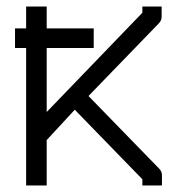

<svg xmlns="http://www.w3.org/2000/svg" viewBox="-20 -617 580 588"><path d="M26 -500V-530H60V-597H123V-530H267V-500V-470H123V-274L416 -578V-597H475V-566Q475 -554 466 -545L251 -323L467 -101Q476 -92 476 -80V-49H416V-68L209 -281L123 -188V-49H60V-470H26Z"/></svg>

Font: IBM 3270
Style: Regular
Weight: 400
Monospace: yes
Version: Version 2.3.1